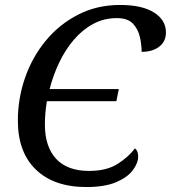

<svg xmlns="http://www.w3.org/2000/svg" viewBox="-20 -744 689 774"><path d="M328 10Q198 10 125 -60Q52 -130 52 -258Q52 -347 81 -430.5Q110 -514 164.5 -580Q219 -646 295 -685Q371 -724 464 -724Q553 -724 601 -693.5Q649 -663 649 -613Q649 -577 622 -556Q595 -535 551 -535Q551 -563 544 -594.5Q537 -626 516 -648.5Q495 -671 451 -671Q399 -671 355.5 -647.5Q312 -624 277.5 -583.5Q243 -543 218.5 -491.5Q194 -440 180 -385H459L449 -336H169Q165 -312 163 -288.5Q161 -265 161 -242Q161 -153 206 -104Q251 -55 339 -55Q410 -55 454.5 -83.5Q499 -112 524 -146Q537 -136 537 -113Q537 -87 515.5 -58Q494 -29 448 -9.5Q402 10 328 10Z"/></svg>

Font: NotoSerif-Italic
Style: Regular
Weight: 400
Italic angle: -12°
Designer: Monotype Design Team
Foundry: Monotype Imaging Inc.
Version: Version 2.007; ttfautohint (v1.8) -l 8 -r 50 -G 200 -x 14 -D